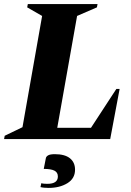

<svg xmlns="http://www.w3.org/2000/svg" viewBox="-50 -680 640 939"><path d="M-30 0 -27 -16 60 -58 156 -602 83 -644 86 -660H427L424 -644L327 -602L230 -55H395L519 -245H535L489 0ZM188 239Q178 239 166.5 238Q155 237 148 235L152 216Q159 218 168 218.5Q177 219 182 219Q233 219 233 183Q233 163 216 154.5Q199 146 164 146L174 95Q175 86 185 80Q195 74 218 74Q267 74 292 94Q317 114 317 150Q317 193 279.5 216Q242 239 188 239Z"/></svg>

Font: Spectral ExtraBold
Style: Italic
Weight: 800
Italic angle: -10°
Designer: Jean-Baptiste Levee
Foundry: Production Type
Version: Version 2.001